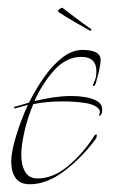

<svg xmlns="http://www.w3.org/2000/svg" viewBox="-20 -463 293 496"><path d="M57 13Q32 13 20.5 -3Q9 -19 9 -46Q9 -70 21 -110Q33 -150 52 -192L19 -183Q17 -183 16.5 -185Q16 -187 17 -187Q22 -188 32 -191Q42 -194 55 -198Q73 -234 95 -265Q117 -296 142 -315Q167 -334 193 -334Q240 -334 240 -308Q240 -301 237 -285.5Q234 -270 230 -258Q229 -255 228.5 -251.5Q228 -248 226 -245Q225 -241 222 -241Q219 -241 220 -243Q224 -253 226.5 -259.5Q229 -266 229 -279Q229 -316 190 -316Q151 -316 120 -281.5Q89 -247 69 -202Q90 -207 115.5 -211Q141 -215 166 -215Q183 -215 201 -212Q219 -209 231.5 -201.5Q244 -194 244 -180Q244 -168 239 -165Q234 -162 236 -166Q241 -176 234.5 -182.5Q228 -189 218 -192.5Q208 -196 200 -197Q187 -199 172.5 -200Q158 -201 143 -201Q124 -201 104.5 -199.5Q85 -198 66 -194Q51 -158 43 -122.5Q35 -87 35 -64Q35 -36 45 -19Q55 -2 77 -2Q117 -2 155 -33.5Q193 -65 221 -108Q225 -116 229 -116Q230 -116 230 -113Q230 -108 228 -105Q192 -56 146.5 -21.5Q101 13 57 13ZM210 -385Q196 -393 172.5 -406.5Q149 -420 131 -432Q131 -432 130.5 -432.5Q130 -433 130 -434Q130 -437 134 -440Q138 -443 141 -443Q158 -430 176.5 -416Q195 -402 214 -389Q216 -388 215.5 -385Q215 -382 210 -385Z"/></svg>

Font: Explora
Style: Regular
Weight: 400
Designer: Robert E. Leuschke
Foundry: Robert E. Leuschke
Version: Version 1.010